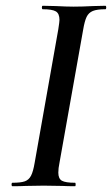

<svg xmlns="http://www.w3.org/2000/svg" viewBox="-20 -645 388 665"><path d="M23 -12Q52 -12 66 -17Q80 -22 87.5 -36.5Q95 -51 100 -81L182 -544Q186 -570 186 -576Q186 -598 173.5 -605.5Q161 -613 128 -613Q125 -613 125 -619Q125 -625 128 -625L173 -624Q211 -622 235 -622Q265 -622 303 -624L345 -625Q348 -625 348 -619Q348 -613 345 -613Q316 -613 301.5 -607Q287 -601 280 -586.5Q273 -572 268 -542L186 -81Q182 -62 182 -47Q182 -26 194.5 -19Q207 -12 240 -12Q242 -12 242 -6Q242 0 240 0Q213 0 197 -1L131 -2L69 -1Q52 0 23 0Q20 0 20 -6Q20 -12 23 -12Z"/></svg>

Font: Cormorant Garamond SemiBold
Style: Italic
Weight: 600
Italic angle: -10°
Designer: Christian Thalmann (Catharsis Fonts)
Foundry: Catharsis Fonts
Version: Version 4.000